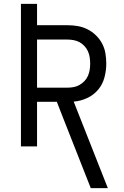

<svg xmlns="http://www.w3.org/2000/svg" viewBox="-20 -755 640 990"><path d="M448 215 305 -148 273 -230H171V0H88V-735H171V-625H328Q355 -625 381 -620.5Q407 -616 431 -604Q455 -592 474.5 -573Q494 -554 506.5 -530.5Q519 -507 523.5 -480.5Q528 -454 528 -427Q528 -391 518.5 -355.5Q509 -320 486 -292.5Q463 -265 429.5 -249.5Q396 -234 360 -231L536 215ZM171 -303H328Q344 -303 360 -306Q376 -309 390 -317Q404 -325 415.5 -337Q427 -349 433.5 -364Q440 -379 442.5 -395Q445 -411 445 -427Q445 -443 442.5 -459.5Q440 -476 433.5 -490.5Q427 -505 415.5 -517.5Q404 -530 390 -537.5Q376 -545 360 -548Q344 -551 328 -551H171Z"/></svg>

Font: Iosevka Fixed Extended
Style: Regular
Weight: 400
Width: 7
Monospace: yes
Designer: Belleve Invis
Foundry: Belleve Invis
Version: Version 24.1.1; ttfautohint (v1.8.4)